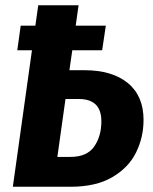

<svg xmlns="http://www.w3.org/2000/svg" viewBox="-20 -713 583 733"><path d="M528 -255Q528 -189 499.5 -131Q471 -73 408.5 -36.5Q346 0 249 0H29L102 -521H46L59 -615H115L126 -693H280L269 -615H384L370 -521H256L245 -445H302Q408 -445 468 -396Q528 -347 528 -255ZM367 -250Q367 -335 281 -335H230L199 -114H249Q312 -114 339.5 -153.5Q367 -193 367 -250Z"/></svg>

Font: Fira Sans Condensed
Style: Bold Italic
Weight: 700
Width: 3
Italic angle: -8°
Designer: Carrois Corporate & Edenspiekermann AG
Foundry: Carrois Corporate GbR & Edenspiekermann AG
Version: Version 4.203